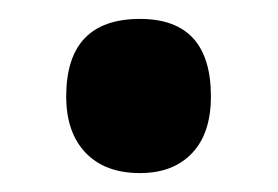

<svg xmlns="http://www.w3.org/2000/svg" viewBox="-20 -172 294 203"><path d="M50 -70Q50 -152 128 -152Q203 -152 203 -70Q203 -31 183 -10Q163 11 128 11Q91 11 70.5 -10.5Q50 -32 50 -70Z"/></svg>

Font: Noto Sans Arabic ExtCond
Style: Bold
Weight: 700
Width: 2
Designer: Monotype Design Team, Nadine Chahine, Nizar Qandah and Khaled Hosny
Foundry: Monotype Imaging Inc.
Version: Version 2.012; ttfautohint (v1.8.4.7-5d5b)